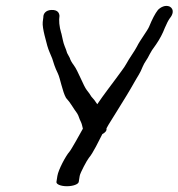

<svg xmlns="http://www.w3.org/2000/svg" viewBox="-20 -497 618 665"><path d="M211.7 148C232.9 148 251.4 141.2 252.7 133L256.1 112C257.7 101.9 281.4 57.3 287.9 49.7C301.9 34 323.5 -11.4 334.5 -32.6C344.2 -37.6 350.5 -44.3 348.8 -52.4C357.9 -69.9 365.8 -80 385.7 -113.1C409.1 -150.7 428.1 -181.3 445.9 -213.1C457.3 -233.8 464.9 -242.1 474.4 -266.5C480.9 -282.3 489.4 -289.8 498.7 -309.7C501.9 -316.5 509.2 -328 520.5 -343C533.2 -361.5 543.4 -380.7 550.9 -400.5C557.1 -415.4 563.2 -426.8 568.3 -434C579.1 -446.6 584.1 -464.5 568.2 -474C552.9 -481.1 536.5 -472.3 527.1 -462.7C517 -449.8 507.2 -430.8 496.5 -404.7C491 -391.1 464 -356.2 454.5 -336.1C447.5 -321.9 426.8 -293.7 417.4 -275.8C410.9 -263 392.2 -240.2 382.4 -225.9C365.5 -202.9 339.4 -169.4 316.9 -136C314.1 -139.8 308.6 -147.4 307 -150.2L296.3 -162.6C292.9 -168.8 287.6 -176.2 280.4 -185.2C269.4 -198.8 250.2 -251.9 235.4 -271.4C227.8 -281.3 223.6 -289.7 221.7 -296.2L221.6 -296.5L212.4 -313.5C210.4 -320.7 207.3 -329.6 204 -337C198.4 -350.6 196.8 -364.1 192.4 -382C192.4 -382 192.2 -381.6 192.2 -381.6C192.2 -381.6 192.1 -382 192.1 -382C185.1 -405.7 183.4 -426.1 186.1 -443C186.1 -443 185.9 -442 185.9 -442C185.9 -442 185.9 -443 185.9 -443C185.1 -451 180.7 -463.7 157.3 -462.5C138 -461.4 129.6 -449.1 130.1 -437.2C129.6 -433.8 128.9 -427.8 128 -420.8C125.5 -399.4 141.6 -349 143.8 -338.4C148.1 -322.8 155.7 -307.5 160.8 -294.5L168.2 -271.5C171.2 -262.7 175.2 -253.3 180.4 -242.6C188.5 -226.2 196.3 -179.3 208.7 -157.9C225.5 -139.8 231.4 -125.4 247.1 -104.5C253.6 -94.3 253 -88.6 260.1 -75C263.3 -68.5 264.7 -61.4 267.1 -51.4C258.6 -36 226.6 21.9 220.9 28C207.5 42.9 182.1 91.3 178.8 112L175.5 133C174.2 141.2 190.6 148 211.7 148Z"/></svg>

Font: MewTooHand
Style: BdWideIta
Weight: 400
Designer: Mew Too, Robert Jablonski
Version: Version 0.77